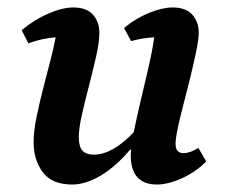

<svg xmlns="http://www.w3.org/2000/svg" viewBox="-20 -482 605 514"><path d="M173 12Q119 12 94.5 -21Q70 -54 70 -101Q70 -130 77.5 -167Q85 -204 95 -243Q105 -282 114.5 -318.5Q124 -355 129 -382Q112 -381 93.5 -377Q75 -373 56 -366L38 -401Q71 -429 109 -445.5Q147 -462 176 -462Q212 -462 229 -442.5Q246 -423 246 -395Q246 -369 237.5 -331.5Q229 -294 218.5 -253.5Q208 -213 199.5 -176Q191 -139 191 -115Q191 -89 201 -78.5Q211 -68 231 -68Q281 -68 338 -128Q345 -163 355.5 -207.5Q366 -252 376.5 -297Q387 -342 393 -382Q364 -381 331 -372L312 -407Q343 -433 379 -447.5Q415 -462 442 -462Q478 -462 495 -442.5Q512 -423 512 -395Q512 -377 505.5 -345.5Q499 -314 490 -277Q481 -240 471.5 -204Q462 -168 456 -139.5Q450 -111 450 -97Q450 -72 471 -72Q489 -72 511 -86L532 -50Q505 -22 467.5 -5Q430 12 400 12Q330 12 330 -67Q330 -73 331 -81H328Q291 -37 250.5 -12.5Q210 12 173 12Z"/></svg>

Font: Petrona
Style: Bold Italic
Weight: 700
Italic angle: -9°
Designer: Ringo R. Seeber
Foundry: Ringo R. Seeber
Version: Version 2.001; ttfautohint (v1.8.3)